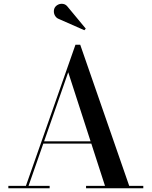

<svg xmlns="http://www.w3.org/2000/svg" viewBox="-20 -1003 808 1023"><path d="M207.5 -238V-250H522.5V-238ZM407.5 -764.5 668.5 -12.5H743.5V0H438.5V-12.5H539.5L343.5 -618L132 -12.5H244.5V0H24.5V-12.5H118L382 -764.5ZM429.5 -842 294.5 -901.5Q282 -906 274.8 -916.8Q267.5 -927.5 267 -940.5Q266.5 -953.5 272.5 -963.5Q279 -973.5 291 -979Q303 -984.5 317.2 -982Q331.5 -979.5 342 -965L437 -850.5Z"/></svg>

Font: Bodoni Moda 18pt Medium
Style: Regular
Weight: 500
Designer: Owen Earl
Foundry: indestructible type
Version: Version 2.004